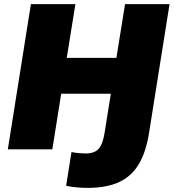

<svg xmlns="http://www.w3.org/2000/svg" viewBox="-20 -725 843 932"><path d="M405 187Q386 187 358 185Q330 183 301 177L327 13Q346 17 365.5 18.5Q385 20 395 20Q440 20 460 -4Q480 -28 488 -82L518 -270H277L234 0H18L130 -705H346L304 -444H545L587 -705H803L704 -83Q690 9 655.5 69Q621 129 560 158Q499 187 405 187Z"/></svg>

Font: Winston Black
Style: Italic
Weight: 900
Italic angle: -9°
Designer: Original fonts by Vernon Adams / Changes by Cristiano Sobral
Foundry: VOriginal fonts by Vernon Adams / Changes by Cristiano Sobral
Version: Version 2.503;July 17, 2020;FontCreator 13.0.0.2655 64-bit